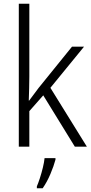

<svg xmlns="http://www.w3.org/2000/svg" viewBox="-20 -780 485 1021"><path d="M136 -373Q136 -342 135 -309.5Q134 -277 133 -245H135Q147 -261 160 -278.5Q173 -296 185 -312L363 -532H427L248 -313L442 0H378L210 -273L136 -189V0H80V-760H136ZM275 69Q266 103 248 145.5Q230 188 207 221H176V211Q183 195 192 167.5Q201 140 208 111Q215 82 217 61H275Z"/></svg>

Font: Noto Sans Sinhala SemiCondensed Light
Style: Regular
Weight: 300
Width: 4
Designer: Jelle Bosma - Monotype Design Team
Foundry: Monotype Imaging Inc.
Version: Version 2.006; ttfautohint (v1.8.4.7-5d5b)